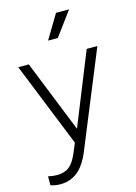

<svg xmlns="http://www.w3.org/2000/svg" viewBox="-146 -866 825 1163"><g transform="rotate(-15 266.5 -285.0)"><path d="M297 -640 408 -790H326L236 -640ZM85 220C189 220 240 140 268 74L516 -531H449L267 -79L86 -531H20L233 -1L207 61C176 132 144 160 79 161C62 161 39 158 23 154V210C43 217 66 220 85 220Z"/></g></svg>

Font: Plus Jakarta Sans Light
Style: Regular
Weight: 300
Designer: Gumpita Rahayu
Foundry: Tokotype
Version: Version 2.071;gftools[0.9.30]